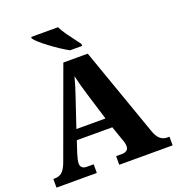

<svg xmlns="http://www.w3.org/2000/svg" viewBox="-162 -1061 1095 1190"><g transform="rotate(-20 386.0 -465.5)"><path d="M6 -57H15Q43 -57 62 -72Q81 -87 97 -128L311 -714H472L679 -127Q692 -90 711.5 -73.5Q731 -57 758 -57H772V0H420V-57H460Q477 -57 489.5 -65.5Q502 -74 502 -92Q502 -116 492 -138L459 -233H225L199 -155Q186 -113 186 -93Q186 -76 196.5 -66.5Q207 -57 226 -57H272V0H6ZM438 -299 383 -478Q360 -553 347 -611Q331 -549 307 -480L246 -299ZM178 -921V-931H355Q367 -905 390 -873Q413 -841 432 -816Q451 -791 456 -784V-771H376Q325 -799 260.5 -847Q196 -895 178 -921Z"/></g></svg>

Font: Noto Serif ExtraBold
Style: Regular
Weight: 800
Designer: Monotype Design Team
Foundry: Monotype Imaging Inc.
Version: Version 1.001